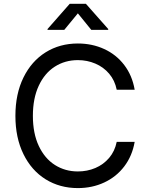

<svg xmlns="http://www.w3.org/2000/svg" viewBox="-20 -962 770 992"><path d="M59.6 -363.3Q59.6 -476.6 101.1 -561.3Q142.6 -646 215.8 -691.7Q289.1 -737.3 382.3 -737.3Q456.1 -737.3 518.3 -708.7Q580.6 -680.2 621.8 -626.2Q663.1 -572.3 675.8 -498.5H583Q573.2 -546.9 543.9 -581.3Q514.6 -615.7 472.4 -633.5Q430.2 -651.4 382.3 -651.4Q315.9 -651.4 263.2 -617.7Q210.4 -584 180.2 -519Q149.9 -454.1 149.9 -363.3Q149.9 -272.9 180.4 -208Q210.9 -143.1 263.7 -109.6Q316.4 -76.2 382.3 -76.2Q430.7 -76.2 472.7 -94Q514.6 -111.8 543.9 -146.2Q573.2 -180.7 583 -229H675.8Q663.1 -156.2 622.1 -102.3Q581.1 -48.3 518.8 -19.3Q456.5 9.8 382.3 9.8Q289.1 9.8 215.8 -35.6Q142.6 -81.1 101.1 -165.8Q59.6 -250.5 59.6 -363.3ZM225.6 -807.6V-812L340.3 -942.4H423.8L539.1 -812V-807.6H451.7L382.3 -893.1L312 -807.6Z"/></svg>

Font: Raveo Variable
Style: Regular
Weight: 400
Designer: Jakub Foglar, Rasmus Andersson (Inter)
Foundry: Jakubfoglar.com
Version: Version 1.000;Glyphs 3.2.3 (3260)